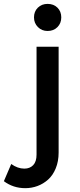

<svg xmlns="http://www.w3.org/2000/svg" viewBox="-105 -774 412 993"><path d="M-85 163.1 -46.9 74.2Q-13.7 98.1 21 98.1Q49.3 98.1 66.7 80.1Q84 62 84 25.9V-532.2H198.2V15.1Q198.2 60.5 183.3 96.7Q168.5 132.8 143.8 154.8Q119.1 176.8 88.9 188Q58.6 199.2 25.9 199.2Q-36.6 199.2 -85 163.1ZM70.8 -684.1Q70.8 -714.8 90.8 -734.4Q110.8 -753.9 141.1 -753.9Q172.4 -753.9 192.1 -734.4Q211.9 -714.8 211.9 -684.1Q211.9 -653.8 192.1 -633.8Q172.4 -613.8 141.1 -613.8Q111.3 -613.8 91.1 -634Q70.8 -654.3 70.8 -684.1Z"/></svg>

Font: Trueno
Style: Rg
Weight: 400
Designer: Julieta Ulanovsky
Foundry: Julieta Ulanovsky
Version: Version 3.001b